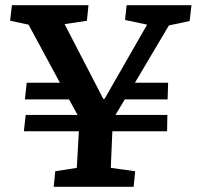

<svg xmlns="http://www.w3.org/2000/svg" viewBox="-20 -720 758 740"><path d="M187 0 193 -60 276 -73 284 -214H72L79 -277H279L246 -337H76L83 -401H211L90 -625L19 -640L26 -700H321L315 -640L229 -627L378 -339H383L547 -625L462 -643L468 -700H718L711 -639L631 -622L500 -401H628L626 -337H461L425 -277H625L624 -214H413L407 -73L501 -60L495 0Z"/></svg>

Font: Literata 12pt SemiBold
Style: Italic
Weight: 600
Italic angle: -2°
Designer: Latin by Veronika Burian and Jose Scaglione. Greek by Irene Vlachou. Cyrillic by Vera Evstafieva
Foundry: TypeTogether
Version: Version 3.002